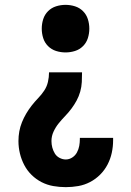

<svg xmlns="http://www.w3.org/2000/svg" viewBox="-20 -548 540 791"><path d="M250 -332Q230 -332 211 -338Q192 -344 178 -358Q164 -372 158 -391Q152 -410 152 -430Q152 -450 158 -469Q164 -488 178 -502Q192 -516 211 -522Q230 -528 250 -528Q270 -528 289 -522Q308 -516 322 -502Q336 -488 342 -469Q348 -450 348 -430Q348 -410 342 -391Q336 -372 322 -358Q308 -344 289 -338Q270 -332 250 -332ZM251 223Q225 223 199.5 218.5Q174 214 151.5 202.5Q129 191 110.5 173Q92 155 80 132Q68 109 62 84Q56 59 56 33Q56 13 59.5 -6.5Q63 -26 70.5 -44.5Q78 -63 88 -80Q98 -97 110.5 -113Q123 -129 137 -143.5Q151 -158 162 -174.5Q173 -191 177.5 -210.5Q182 -230 182 -250H318Q318 -230 317 -210Q316 -190 310.5 -170.5Q305 -151 295.5 -133.5Q286 -116 274 -100Q262 -84 248 -69.5Q234 -55 221.5 -39.5Q209 -24 200.5 -5.5Q192 13 192 33Q192 47 195.5 60Q199 73 206 84.5Q213 96 225.5 102.5Q238 109 251 109Q265 109 277.5 101Q290 93 297 80Q304 67 306.5 53Q309 39 309 24V20H446V30Q446 56 440.5 81.5Q435 107 423 130Q411 153 392.5 171.5Q374 190 351 202Q328 214 302.5 218.5Q277 223 251 223Z"/></svg>

Font: Iosevka Term Curly Heavy
Style: Regular
Weight: 900
Designer: Belleve Invis
Foundry: Belleve Invis
Version: Version 32.3.0